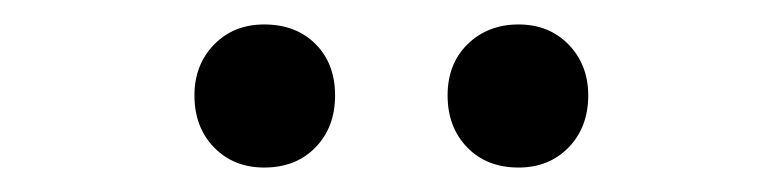

<svg xmlns="http://www.w3.org/2000/svg" viewBox="-20 -777 640 157"><path d="M139 -699Q139 -724 155 -740.5Q171 -757 196 -757Q222 -757 238 -741Q254 -725 254 -699Q254 -673 238 -656.5Q222 -640 196 -640Q171 -640 155 -656.5Q139 -673 139 -699ZM346 -699Q346 -725 362.5 -741Q379 -757 404 -757Q429 -757 445 -740.5Q461 -724 461 -699Q461 -673 445 -656.5Q429 -640 404 -640Q378 -640 362 -656.5Q346 -673 346 -699Z"/></svg>

Font: JetBrains Mono Semi Light
Style: Regular
Weight: 350
Monospace: yes
Designer: Philipp Nurullin, Konstantin Bulenkov
Foundry: JetBrains
Version: 2.002